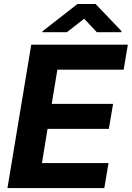

<svg xmlns="http://www.w3.org/2000/svg" viewBox="-20 -954 669 974"><path d="M17.8 0 138.5 -727.3H628.6L607.2 -600.5H271L242.5 -427.2H553.6L532.3 -300.4H221.2L192.8 -126.8H530.5L509.2 0ZM319.5 -790.8 407 -859 471.1 -790.8H595.4L596.7 -795.8L465.1 -933.6H372.8L196.1 -795.8L194.8 -790.8Z"/></svg>

Font: Inter UI
Style: Bold Italic
Weight: 700
Italic angle: 9.39999°
Designer: Rasmus Andersson
Foundry: rsms
Version: 3.2;8d6f07862